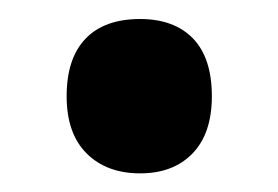

<svg xmlns="http://www.w3.org/2000/svg" viewBox="-20 -173 295 204"><path d="M50.8 -70.8Q50.8 -110.8 70.8 -131.8Q90.8 -152.8 128.9 -152.8Q165 -152.8 185.1 -132.1Q205.1 -111.3 205.1 -70.8Q205.1 -31.2 184.6 -10Q164.1 11.2 128.9 11.2Q93.3 11.2 72 -10Q50.8 -31.2 50.8 -70.8Z"/></svg>

Font: Open Sans Condensed
Style: Regular
Weight: 400
Width: 3
Designer: Monotype Design Team
Foundry: Monotype Imaging Inc.
Version: Version 3.000